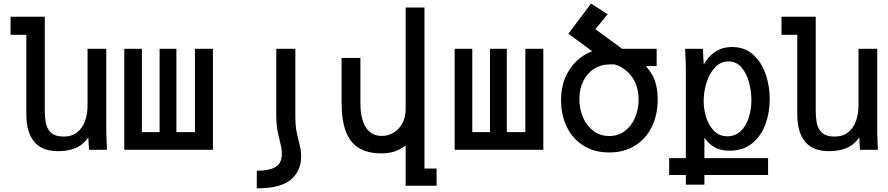

<svg xmlns="http://www.w3.org/2000/svg" viewBox="-20 -816 4840 1046"><path d="M123.5 -192.5V-626.5H37.5V-725H224V-218Q224 -171.5 231.2 -140.5Q238.5 -109.5 260.8 -90.8Q283 -72 326.5 -72Q371.5 -72 400.8 -95.5Q430 -119 443.5 -157.2Q457 -195.5 457 -241V-550H559V-119Q559 -87 561 -41L562.5 0H465L461 -67Q432.5 -26.5 392 -9.5Q351.5 7.5 295 7.5Q208.5 7.5 166 -44.2Q123.5 -96 123.5 -192.5Z M1140 0H657V-550H753V-96H849.5V-550H941V-96H1042V-550H1140Z M1620.5 36.5Q1620.5 14 1617.2 -4Q1614 -22 1607 -49Q1598 -83.5 1593.5 -111Q1589 -138.5 1589 -179V-550H1485V-185Q1485 -145 1489.8 -116.2Q1494.5 -87.5 1503 -54Q1509.5 -28.5 1512.5 -12.5Q1515.5 3.5 1515.5 22.5Q1515.5 51.5 1503.8 71.5Q1492 91.5 1462 102.8Q1432 114 1379 114V210Q1509 210 1564.8 162.5Q1620.5 115 1620.5 36.5Z M2058 19.5Q1983.5 19.5 1935.8 -9.2Q1888 -38 1864.5 -99Q1841 -160 1841 -257V-500.5H1943.5V-253.5Q1943.5 -169 1973.2 -122.2Q2003 -75.5 2060 -75.5Q2095.5 -75.5 2125.2 -93.8Q2155 -112 2172.5 -145.2Q2190 -178.5 2190 -221.5V-775H2292.5V102H2358.5V196H2190V-23.5Q2160 -1 2129.5 9.2Q2099 19.5 2058 19.5Z M2940 0H2457V-550H2553V-96H2649.5V-550H2741V-96H2842V-550H2940Z M3036.5 -270.5Q3036.5 -338 3059 -392Q3081.5 -446 3120 -482.5Q3158.5 -519 3206 -537L3076.5 -632.5L3200 -796.5L3290.5 -738.5L3223.5 -657L3369.5 -550H3557.5V-456H3499Q3521 -430 3534.5 -405.5Q3548 -381 3555.5 -348.5Q3563 -316 3563 -271.5Q3563 -192 3532 -127Q3501 -62 3441.2 -23.8Q3381.5 14.5 3299 14.5Q3216.5 14.5 3157.2 -23.5Q3098 -61.5 3067.2 -126.2Q3036.5 -191 3036.5 -270.5ZM3459 -273Q3459 -346 3423.5 -396.2Q3388 -446.5 3328.5 -465H3300Q3255 -465 3217.8 -442Q3180.5 -419 3158.5 -376.2Q3136.5 -333.5 3136.5 -276.5Q3136.5 -223 3156.2 -176.8Q3176 -130.5 3213 -102.8Q3250 -75 3299 -75Q3348.5 -75 3384.8 -102.8Q3421 -130.5 3440 -175.8Q3459 -221 3459 -273Z M3625.5 45.5H3716.5V-429.5Q3716.5 -482 3713 -538L3712.5 -550H3809L3814 -464.5Q3868.5 -560 3967.5 -560Q4037.5 -560 4083.8 -517.8Q4130 -475.5 4151.8 -410.2Q4173.5 -345 4173.5 -275.5Q4173.5 -205.5 4151 -141.5Q4128.5 -77.5 4079.2 -36.2Q4030 5 3954 5Q3908 5 3875.5 -12.2Q3843 -29.5 3817.5 -66V45.5H4164.5V137.5H3817.5V190H3716.5V137.5H3625.5ZM4073.5 -270.5Q4073.5 -318 4060.8 -366.8Q4048 -415.5 4019.8 -448.5Q3991.5 -481.5 3948.5 -481.5Q3905.5 -481.5 3874.8 -448.2Q3844 -415 3828.8 -365.2Q3813.5 -315.5 3813.5 -266.5Q3813.5 -221.5 3827 -177.2Q3840.5 -133 3869.8 -103.2Q3899 -73.5 3943 -73.5Q3985.5 -73.5 4015 -101.5Q4044.5 -129.5 4059 -174.5Q4073.5 -219.5 4073.5 -270.5Z M4323.5 -192.5V-626.5H4237.5V-725H4424V-218Q4424 -171.5 4431.2 -140.5Q4438.5 -109.5 4460.8 -90.8Q4483 -72 4526.5 -72Q4571.5 -72 4600.8 -95.5Q4630 -119 4643.5 -157.2Q4657 -195.5 4657 -241V-550H4759V-119Q4759 -87 4761 -41L4762.5 0H4665L4661 -67Q4632.5 -26.5 4592 -9.5Q4551.5 7.5 4495 7.5Q4408.5 7.5 4366 -44.2Q4323.5 -96 4323.5 -192.5Z"/></svg>

Font: JuliaMono Medium
Style: Regular
Weight: 500
Monospace: yes
Designer: cormullion
Foundry: corm
Version: Version 0.054; ttfautohint (v1.8.4)